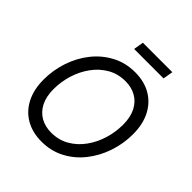

<svg xmlns="http://www.w3.org/2000/svg" viewBox="-241 -1071 1245 1245"><g transform="rotate(45 381.0 -449.0)"><path d="M340.3 10.3Q257.3 10.3 195.6 -25.4Q133.8 -61 99.9 -127.2Q65.9 -193.4 65.9 -284.2Q65.9 -370.6 93 -451.7Q120.1 -532.7 171.1 -597.2Q222.2 -661.6 293.7 -699.7Q365.2 -737.8 453.1 -737.8Q536.1 -737.8 597.7 -702.1Q659.2 -666.5 693.1 -600.6Q727.1 -534.7 727.1 -443.8Q727.1 -356.9 699.7 -275.6Q672.4 -194.3 621.6 -129.9Q570.8 -65.4 499.5 -27.6Q428.2 10.3 340.3 10.3ZM343.8 -75.2Q412.1 -75.2 466.6 -106.4Q521 -137.7 559.3 -190.4Q597.7 -243.2 617.7 -308.3Q637.7 -373.5 637.7 -441.4Q637.7 -510.7 613.5 -557.6Q589.4 -604.5 547.1 -628.4Q504.9 -652.3 449.7 -652.3Q381.3 -652.3 326.9 -621.1Q272.5 -589.8 234.1 -537.1Q195.8 -484.4 175.5 -419.2Q155.3 -354 155.3 -286.1Q155.3 -217.3 179.4 -170.4Q203.6 -123.5 246.1 -99.4Q288.6 -75.2 343.8 -75.2ZM622.6 -908.2 610.8 -839.4H340.8L352.5 -908.2Z"/></g></svg>

Font: Inter 17pt
Style: Italic
Weight: 400
Italic angle: -9.3988°
Version: Version 4.001;git-66647c0bb